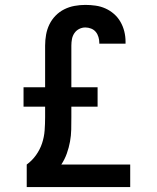

<svg xmlns="http://www.w3.org/2000/svg" viewBox="-20 -763 640 783"><path d="M89 0V-92Q111 -108 127 -130.5Q143 -153 151.5 -178.5Q160 -204 162 -231Q164 -258 164 -285V-328H76V-407H164V-577Q164 -600 168 -622Q172 -644 181.5 -663.5Q191 -683 206.5 -699Q222 -715 242 -725Q262 -735 284 -739Q306 -743 328 -743Q349 -743 370 -740Q391 -737 410 -728.5Q429 -720 445 -706Q461 -692 471.5 -673.5Q482 -655 487 -634.5Q492 -614 492 -593V-585H385V-589Q385 -600 381.5 -612Q378 -624 370.5 -633Q363 -642 351.5 -646.5Q340 -651 328 -651Q315 -651 303 -645Q291 -639 283.5 -628Q276 -617 273.5 -604Q271 -591 271 -577V-407H378V-328H271V-285Q271 -260 270.5 -235Q270 -210 265.5 -185.5Q261 -161 252.5 -137Q244 -113 230 -92H511V0Z"/></svg>

Font: Iosevka Etoile Semibold
Style: Regular
Weight: 600
Designer: Belleve Invis
Foundry: Belleve Invis
Version: Version 22.1.2; ttfautohint (v1.8.4)